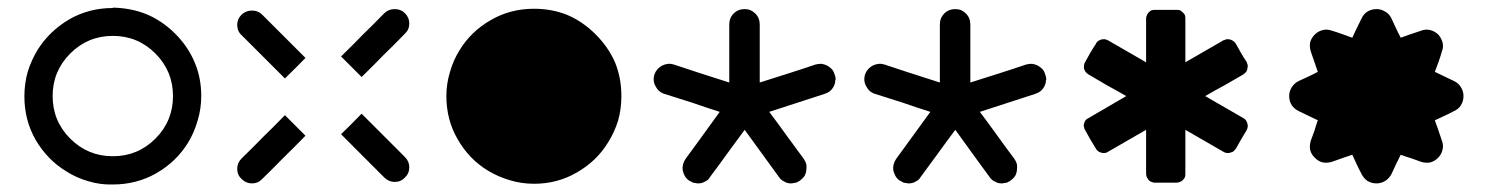

<svg xmlns="http://www.w3.org/2000/svg" viewBox="-20 -576 3964 511"><path d="M280.3 -480.5Q247.1 -480.5 218.8 -468.8Q190.4 -457 167 -433.6Q143.6 -410.2 131.8 -381.8Q120.1 -353.5 120.1 -320.3Q120.1 -253.9 167 -207Q213.9 -160.2 280.3 -160.2Q346.7 -160.2 393.6 -207Q440.4 -253.9 440.4 -320.3Q440.4 -386.7 393.6 -433.6Q346.7 -480.5 280.3 -480.5ZM280.3 -554.7Q280.3 -554.7 280.3 -554.7Q280.3 -554.7 280.3 -555.7Q329.1 -554.7 370.1 -538.1Q412.1 -520.5 446.3 -486.3Q480.5 -452.1 498 -410.2Q515.6 -369.1 515.6 -320.3Q515.6 -286.1 505.9 -254.9Q497.1 -223.6 480.5 -196.3Q449.2 -145.5 396.5 -115.2Q343.8 -85 280.3 -85Q246.1 -84 214.8 -93.8Q183.6 -102.5 156.2 -120.1Q106.4 -150.4 75.2 -203.1Q44.9 -255.9 44.9 -319.3Q44.9 -353.5 53.7 -384.8Q63.5 -416 80.1 -443.4Q111.3 -493.2 164.1 -524.4Q216.8 -554.7 280.3 -554.7Z M623 -482.4Q611.3 -493.2 611.3 -509.8Q611.3 -525.4 623 -537.1Q634.8 -547.9 650.4 -547.9Q667 -547.9 677.7 -537.1Q707 -507.8 735.4 -479.5Q764.6 -450.2 793 -421.9Q775.4 -403.3 738.3 -367.2Q710 -395.5 680.7 -424.8Q652.3 -453.1 623 -482.4ZM1002.9 -541Q1014.6 -551.8 1030.3 -551.8Q1046.9 -551.8 1057.6 -541Q1069.3 -529.3 1069.3 -513.7Q1069.3 -497.1 1057.6 -486.3Q1029.3 -457 1000 -428.7Q971.7 -399.4 942.4 -371.1Q924.8 -388.7 887.7 -425.8Q917 -454.1 945.3 -483.4Q974.6 -511.7 1002.9 -541ZM1057.6 -158.2Q1069.3 -146.5 1069.3 -130.9Q1069.3 -114.3 1057.6 -103.5Q1046.9 -91.8 1030.3 -91.8Q1014.6 -91.8 1002.9 -103.5Q974.6 -131.8 945.3 -161.1Q917 -189.5 887.7 -218.8Q906.2 -236.3 942.4 -273.4Q971.7 -244.1 1000 -215.8Q1029.3 -186.5 1057.6 -158.2ZM677.7 -99.6Q667 -87.9 650.4 -87.9Q634.8 -87.9 623 -99.6Q611.3 -110.4 611.3 -127Q611.3 -142.6 623 -154.3Q652.3 -182.6 680.7 -211.9Q710 -240.2 738.3 -269.5Q756.8 -251 793 -214.8Q764.6 -185.5 735.4 -157.2Q707 -127.9 677.7 -99.6Z M1401.4 -86.9Q1367.2 -86.9 1335.9 -96.7Q1305.7 -105.5 1278.3 -122.1Q1228.5 -152.3 1198.2 -205.1Q1168 -256.8 1168 -320.3Q1168 -353.5 1177.7 -384.8Q1186.5 -416 1203.1 -442.4Q1233.4 -492.2 1286.1 -522.5Q1337.9 -552.7 1401.4 -552.7Q1449.2 -552.7 1490.2 -536.1Q1531.2 -518.6 1565.4 -484.4Q1599.6 -450.2 1617.2 -409.2Q1633.8 -368.2 1633.8 -320.3Q1633.8 -286.1 1625 -254.9Q1615.2 -223.6 1598.6 -197.3Q1568.4 -147.5 1515.6 -117.2Q1463.9 -86.9 1401.4 -86.9Z M2201.2 -377.9Q2204.1 -371.1 2204.1 -365.2Q2204.1 -363.3 2203.1 -362.3Q2203.1 -354.5 2199.2 -346.7Q2195.3 -338.9 2189.5 -334Q2183.6 -329.1 2174.8 -326.2Q2126 -310.5 2027.3 -278.3Q2050.8 -247.1 2073.2 -215.8Q2095.7 -184.6 2119.1 -153.3Q2124 -146.5 2126 -138.7Q2127 -130.9 2126 -123Q2125 -114.3 2121.1 -107.4Q2116.2 -100.6 2109.4 -95.7Q2107.4 -93.8 2104.5 -92.8Q2101.6 -90.8 2098.6 -89.8Q2094.7 -88.9 2091.8 -88.9Q2088.9 -87.9 2085.9 -87.9Q2081.1 -87.9 2076.2 -88.9Q2072.3 -89.8 2067.4 -92.8Q2062.5 -94.7 2059.6 -97.7Q2055.7 -100.6 2052.7 -105.5Q2022.5 -146.5 1961.9 -230.5Q1938.5 -199.2 1916 -168Q1893.6 -136.7 1870.1 -105.5Q1867.2 -100.6 1864.3 -97.7Q1860.4 -94.7 1856.4 -92.8Q1851.6 -89.8 1846.7 -88.9Q1842.8 -87.9 1837.9 -87.9Q1834 -87.9 1831.1 -88.9Q1828.1 -88.9 1825.2 -89.8Q1821.3 -90.8 1819.3 -92.8Q1816.4 -93.8 1813.5 -95.7Q1806.6 -100.6 1802.7 -107.4Q1798.8 -114.3 1796.9 -123Q1795.9 -130.9 1797.9 -138.7Q1799.8 -146.5 1804.7 -153.3Q1835 -194.3 1895.5 -278.3Q1858.4 -290 1822.3 -302.7Q1785.2 -314.5 1748 -326.2Q1732.4 -331.1 1724.6 -346.7Q1719.7 -355.5 1719.7 -365.2Q1719.7 -371.1 1721.7 -377.9Q1727.5 -393.6 1742.2 -401.4Q1757.8 -409.2 1773.4 -404.3Q1822.3 -387.7 1920.9 -356.4Q1920.9 -394.5 1920.9 -433.6Q1920.9 -472.7 1920.9 -510.7Q1920.9 -528.3 1932.6 -540Q1944.3 -551.8 1961.9 -551.8Q1978.5 -551.8 1990.2 -540Q2002 -528.3 2002 -510.7Q2002 -459 2002 -356.4Q2039.1 -368.2 2076.2 -379.9Q2113.3 -391.6 2150.4 -404.3Q2158.2 -406.2 2166 -406.2Q2173.8 -405.3 2181.6 -401.4Q2188.5 -397.5 2194.3 -391.6Q2199.2 -385.7 2201.2 -377.9Z M2761.7 -377.9Q2764.6 -371.1 2764.6 -365.2Q2764.6 -363.3 2763.7 -362.3Q2763.7 -354.5 2759.8 -346.7Q2755.9 -338.9 2750 -334Q2744.1 -329.1 2735.4 -326.2Q2686.5 -310.5 2587.9 -278.3Q2611.3 -247.1 2633.8 -215.8Q2656.2 -184.6 2679.7 -153.3Q2684.6 -146.5 2686.5 -138.7Q2687.5 -130.9 2686.5 -123Q2685.5 -114.3 2681.6 -107.4Q2676.8 -100.6 2669.9 -95.7Q2668 -93.8 2665 -92.8Q2662.1 -90.8 2659.2 -89.8Q2655.3 -88.9 2652.3 -88.9Q2649.4 -87.9 2646.5 -87.9Q2641.6 -87.9 2636.7 -88.9Q2632.8 -89.8 2627.9 -92.8Q2623 -94.7 2620.1 -97.7Q2616.2 -100.6 2613.3 -105.5Q2583 -146.5 2522.5 -230.5Q2499 -199.2 2476.6 -168Q2454.1 -136.7 2430.7 -105.5Q2427.7 -100.6 2424.8 -97.7Q2420.9 -94.7 2417 -92.8Q2412.1 -89.8 2407.2 -88.9Q2403.3 -87.9 2398.4 -87.9Q2394.5 -87.9 2391.6 -88.9Q2388.7 -88.9 2385.7 -89.8Q2381.8 -90.8 2379.9 -92.8Q2377 -93.8 2374 -95.7Q2367.2 -100.6 2363.3 -107.4Q2359.4 -114.3 2357.4 -123Q2356.4 -130.9 2358.4 -138.7Q2360.4 -146.5 2365.2 -153.3Q2395.5 -194.3 2456.1 -278.3Q2418.9 -290 2382.8 -302.7Q2345.7 -314.5 2308.6 -326.2Q2293 -331.1 2285.2 -346.7Q2280.3 -355.5 2280.3 -365.2Q2280.3 -371.1 2282.2 -377.9Q2288.1 -393.6 2302.7 -401.4Q2318.4 -409.2 2334 -404.3Q2382.8 -387.7 2481.4 -356.4Q2481.4 -394.5 2481.4 -433.6Q2481.4 -472.7 2481.4 -510.7Q2481.4 -528.3 2493.2 -540Q2504.9 -551.8 2522.5 -551.8Q2539.1 -551.8 2550.8 -540Q2562.5 -528.3 2562.5 -510.7Q2562.5 -459 2562.5 -356.4Q2599.6 -368.2 2636.7 -379.9Q2673.8 -391.6 2710.9 -404.3Q2718.8 -406.2 2726.6 -406.2Q2734.4 -405.3 2742.2 -401.4Q2749 -397.5 2754.9 -391.6Q2759.8 -385.7 2761.7 -377.9Z M3187.5 -320.3Q3212.9 -305.7 3238.3 -291Q3263.7 -276.4 3289.1 -261.7Q3293 -259.8 3295.9 -255.9Q3298.8 -252 3299.8 -247.1Q3300.8 -244.1 3300.8 -241.2Q3300.8 -239.3 3300.8 -238.3Q3299.8 -233.4 3297.9 -229.5Q3290 -216.8 3283.2 -205.1Q3276.4 -193.4 3269.5 -180.7Q3266.6 -176.8 3263.7 -173.8Q3259.8 -170.9 3254.9 -169.9Q3250 -168 3245.1 -168.9Q3241.2 -168.9 3236.3 -171.9Q3203.1 -191.4 3134.8 -230.5Q3134.8 -201.2 3134.8 -171.9Q3134.8 -142.6 3134.8 -113.3Q3134.8 -108.4 3133.8 -104.5Q3131.8 -100.6 3127.9 -96.7Q3124 -92.8 3120.1 -91.8Q3116.2 -89.8 3110.4 -89.8Q3096.7 -89.8 3083 -89.8Q3068.4 -89.8 3054.7 -89.8Q3053.7 -89.8 3053.7 -89.8Q3048.8 -89.8 3044.9 -91.8Q3041 -92.8 3037.1 -96.7Q3034.2 -100.6 3032.2 -104.5Q3030.3 -108.4 3030.3 -114.3Q3030.3 -152.3 3030.3 -230.5Q3004.9 -215.8 2979.5 -201.2Q2954.1 -186.5 2928.7 -171.9Q2924.8 -168.9 2919.9 -168.9Q2915 -168 2910.2 -169.9Q2906.2 -170.9 2902.3 -173.8Q2898.4 -176.8 2896.5 -180.7Q2888.7 -193.4 2881.8 -205.1Q2875 -216.8 2868.2 -229.5Q2865.2 -233.4 2865.2 -238.3Q2864.3 -239.3 2864.3 -241.2Q2864.3 -244.1 2865.2 -247.1Q2866.2 -252 2869.1 -255.9Q2872.1 -259.8 2877 -261.7Q2910.2 -281.2 2977.5 -320.3Q2952.1 -335 2926.8 -348.6Q2902.3 -363.3 2877 -377.9Q2872.1 -380.9 2869.1 -384.8Q2867.2 -387.7 2865.2 -392.6Q2864.3 -397.5 2865.2 -402.3Q2865.2 -406.2 2868.2 -411.1Q2875 -422.9 2881.8 -435.5Q2888.7 -447.3 2896.5 -459Q2898.4 -463.9 2902.3 -466.8Q2906.2 -468.8 2910.2 -470.7Q2915 -471.7 2919.9 -471.7Q2924.8 -470.7 2928.7 -468.8Q2962.9 -449.2 3030.3 -410.2Q3030.3 -439.5 3030.3 -467.8Q3030.3 -497.1 3030.3 -526.4Q3030.3 -531.2 3032.2 -535.2Q3034.2 -540 3037.1 -543Q3041 -546.9 3044.9 -548.8Q3049.8 -549.8 3054.7 -549.8Q3068.4 -549.8 3083 -549.8Q3096.7 -549.8 3110.4 -549.8Q3116.2 -549.8 3120.1 -548.8Q3124 -546.9 3127.9 -543Q3131.8 -540 3133.8 -535.2Q3134.8 -531.2 3134.8 -526.4Q3134.8 -487.3 3134.8 -410.2Q3160.2 -424.8 3185.5 -439.5Q3210.9 -454.1 3236.3 -468.8Q3241.2 -470.7 3245.1 -471.7Q3250 -471.7 3254.9 -470.7Q3259.8 -468.8 3263.7 -465.8Q3266.6 -463.9 3269.5 -459Q3276.4 -447.3 3283.2 -434.6Q3290 -422.9 3297.9 -411.1Q3299.8 -406.2 3300.8 -402.3Q3300.8 -397.5 3299.8 -392.6Q3298.8 -387.7 3295.9 -383.8Q3293 -380.9 3289.1 -377.9Q3263.7 -363.3 3238.3 -348.6Q3212.9 -335 3187.5 -320.3Z M3643.6 -551.8Q3656.2 -551.8 3667 -544.9Q3677.7 -539.1 3683.6 -526.4Q3689.5 -513.7 3695.3 -501Q3701.2 -488.3 3708 -475.6Q3725.6 -482.4 3761.7 -494.1Q3773.4 -499 3786.1 -496.1Q3797.9 -493.2 3807.6 -484.4Q3816.4 -474.6 3819.3 -462.9Q3822.3 -450.2 3817.4 -438.5Q3813.5 -424.8 3808.6 -411.1Q3803.7 -397.5 3798.8 -384.8Q3816.4 -376 3849.6 -360.4Q3862.3 -354.5 3868.2 -343.8Q3875 -333 3875 -320.3Q3875 -306.6 3868.2 -295.9Q3862.3 -286.1 3849.6 -280.3Q3836.9 -273.4 3824.2 -267.6Q3811.5 -261.7 3798.8 -255.9Q3805.7 -237.3 3817.4 -202.1Q3822.3 -189.5 3819.3 -177.7Q3816.4 -165 3807.6 -156.2Q3797.9 -146.5 3786.1 -143.6Q3773.4 -141.6 3761.7 -145.5Q3748 -150.4 3734.4 -155.3Q3720.7 -159.2 3708 -164.1Q3699.2 -147.5 3683.6 -113.3Q3677.7 -101.6 3667 -94.7Q3656.2 -87.9 3643.6 -87.9Q3629.9 -87.9 3619.1 -94.7Q3609.4 -101.6 3603.5 -113.3Q3596.7 -126 3590.8 -138.7Q3585 -151.4 3579.1 -164.1Q3560.5 -158.2 3525.4 -145.5Q3512.7 -141.6 3501 -143.6Q3488.3 -146.5 3479.5 -156.2Q3469.7 -165 3466.8 -177.7Q3464.8 -189.5 3468.8 -202.1Q3473.6 -215.8 3478.5 -228.5Q3482.4 -242.2 3487.3 -255.9Q3470.7 -263.7 3436.5 -280.3Q3424.8 -286.1 3418 -295.9Q3411.1 -306.6 3411.1 -320.3Q3411.1 -333 3418 -343.8Q3424.8 -354.5 3436.5 -360.4Q3449.2 -366.2 3461.9 -372.1Q3474.6 -377.9 3487.3 -384.8Q3481.4 -402.3 3468.8 -438.5Q3464.8 -450.2 3466.8 -462.9Q3469.7 -474.6 3479.5 -484.4Q3488.3 -493.2 3501 -496.1Q3512.7 -499 3525.4 -494.1Q3539.1 -490.2 3551.8 -485.4Q3565.4 -480.5 3579.1 -475.6Q3586.9 -493.2 3603.5 -526.4Q3609.4 -539.1 3619.1 -544.9Q3629.9 -551.8 3643.6 -551.8Z"/></svg>

Font: Passbolt
Style: Regular
Weight: 400
Version: Version 1.0